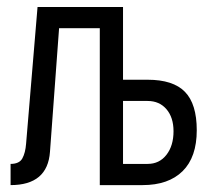

<svg xmlns="http://www.w3.org/2000/svg" viewBox="-20 -537 640 557"><path d="M88.9 -516.6H336.9V-305.7H408.2Q482.4 -305.7 516.6 -270.5Q550.8 -235.4 550.8 -159.2Q550.8 -81.1 509.8 -40.5Q468.8 0 393.6 0H269.5V-455.1H151.4L125 -96.7Q118.2 0 10.7 0V-61.5Q36.1 -61.5 44.9 -77.6Q53.7 -93.8 55.7 -120.1ZM408.2 -244.1H336.9V-61.5H408.2Q442.4 -61.5 462.9 -87.9Q483.4 -114.3 483.4 -156.2Q483.4 -196.3 462.9 -220.2Q442.4 -244.1 408.2 -244.1Z"/></svg>

Font: Dinish Condensed
Style: Regular
Weight: 400
Width: 3
Designer: Bert Driehuis
Foundry: Playbeing
Version: Version 3.006; git-39231f3c-release